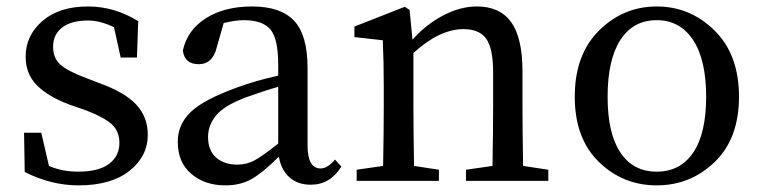

<svg xmlns="http://www.w3.org/2000/svg" viewBox="-20 -554 2332 588"><path d="M245.1 -314.5 283.2 -299.8Q362.3 -271.5 397.5 -233.4Q432.6 -195.3 432.6 -141.6Q432.6 -75.2 376.5 -30.8Q320.3 13.7 220.7 13.7Q136.7 13.7 55.7 -27.3L53.7 -147.5H106.4L129.9 -45.9Q169.9 -28.3 219.7 -28.3Q282.2 -28.3 314 -52.2Q345.7 -76.2 345.7 -116.2Q345.7 -151.4 322.8 -172.9Q299.8 -194.3 244.1 -215.8L193.4 -233.4Q127.9 -257.8 93.3 -292.5Q58.6 -327.1 58.6 -380.9Q58.6 -445.3 109.9 -489.7Q161.1 -534.2 250 -534.2Q330.1 -534.2 403.3 -489.3L399.4 -377.9H349.6L329.1 -470.7Q286.1 -491.2 250 -491.2Q198.2 -491.2 170.4 -469.7Q142.6 -448.2 142.6 -411.1Q142.6 -376 165 -356Q187.5 -335.9 245.1 -314.5Z M832 -114.3V-288.1Q793 -277.3 730.5 -254.9Q665 -229.5 641.1 -199.7Q617.2 -169.9 617.2 -134.8Q617.2 -92.8 642.1 -71.3Q667 -49.8 707 -49.8Q735.4 -49.8 759.8 -63Q784.2 -76.2 832 -114.3ZM1005.9 -65.4 1025.4 -43.9Q991.2 11.7 931.6 11.7Q891.6 11.7 866.2 -11.2Q840.8 -34.2 834 -74.2Q785.2 -25.4 751 -5.9Q716.8 13.7 669.9 13.7Q607.4 13.7 565.9 -21.5Q524.4 -56.6 524.4 -120.1Q524.4 -172.9 564 -210.9Q603.5 -249 706.1 -286.1Q764.6 -307.6 832 -322.3V-356.4Q832 -435.5 808.1 -463.9Q784.2 -492.2 726.6 -492.2Q700.2 -492.2 665 -483.4L643.6 -408.2Q630.9 -357.4 588.9 -357.4Q544.9 -357.4 540 -399.4Q553.7 -461.9 610.4 -498Q667 -534.2 752 -534.2Q839.8 -534.2 880.9 -490.2Q921.9 -446.3 921.9 -345.7V-108.4Q921.9 -38.1 961.9 -38.1Q983.4 -38.1 1005.9 -65.4Z M1582 -45.9 1659.2 -34.2V0H1407.2V-34.2L1488.3 -45.9Q1490.2 -155.3 1490.2 -230.5V-332Q1490.2 -405.3 1469.2 -435.1Q1448.2 -464.8 1399.4 -464.8Q1326.2 -464.8 1246.1 -391.6V-230.5Q1246.1 -157.2 1248 -45.9L1324.2 -34.2V0H1072.3V-34.2L1153.3 -45.9Q1155.3 -157.2 1155.3 -230.5V-287.1Q1155.3 -365.2 1152.3 -430.7L1065.4 -440.4V-472.7L1219.7 -533.2L1234.4 -523.4L1243.2 -432.6Q1285.2 -479.5 1337.4 -506.8Q1389.6 -534.2 1440.4 -534.2Q1510.7 -534.2 1545.4 -486.3Q1580.1 -438.5 1580.1 -335V-230.5Q1580.1 -155.3 1582 -45.9Z M1740.2 -257.8Q1740.2 -386.7 1814.5 -460.4Q1888.7 -534.2 1991.2 -534.2Q2093.8 -534.2 2168.5 -460.4Q2243.2 -386.7 2243.2 -257.8Q2243.2 -129.9 2168.9 -58.1Q2094.7 13.7 1991.2 13.7Q1887.7 13.7 1814 -58.1Q1740.2 -129.9 1740.2 -257.8ZM2142.6 -257.8Q2142.6 -371.1 2102.5 -431.6Q2062.5 -492.2 1991.2 -492.2Q1918.9 -492.2 1879.9 -431.6Q1840.8 -371.1 1840.8 -257.8Q1840.8 -145.5 1879.9 -86.9Q1918.9 -28.3 1991.2 -28.3Q2063.5 -28.3 2103 -86.9Q2142.6 -145.5 2142.6 -257.8Z"/></svg>

Font: GenYoMin TW TTF Medium
Style: Regular
Weight: 500
Version: Version 1.300